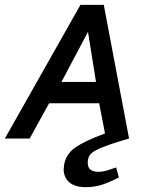

<svg xmlns="http://www.w3.org/2000/svg" viewBox="-45 -570 601 790"><path d="M433 119 444 160Q408 179 376.5 189.5Q345 200 307 200Q263 200 240 180Q217 160 217 126Q217 120 219 106Q228 62 266 36Q304 10 387 -21L363 -145H157L77 0H-25L286 -550H382L486 0Q407 23 371.5 38Q336 53 326 66Q316 79 316 100Q316 137 360 137Q380 137 404.5 128.5Q429 120 433 119ZM208 -233H350L317 -439Z"/></svg>

Font: Cambay Devanagari
Style: Bold Italic
Weight: 700
Designer: Pooja Saxena
Foundry: Pooja Saxena
Version: Version 1.005;PS 001.005;hotconv 1.0.70;makeotf.lib2.5.58329